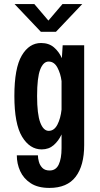

<svg xmlns="http://www.w3.org/2000/svg" viewBox="-20 -722 490 942"><path d="M184.5 11Q126 11 88.2 -51.5Q50.5 -114 50.5 -251Q50.5 -388 86.8 -449.5Q123 -511 181.5 -511Q219.5 -511 244.5 -489.8Q269.5 -468.5 283.5 -436.5L287.5 -500H393V-10.5Q393 90.5 351.2 145.2Q309.5 200 222.5 200Q166 200 130.8 177Q95.5 154 79 117.5Q62.5 81 62.5 40H166Q166 54 170.8 71.5Q175.5 89 188 101.8Q200.5 114.5 223.5 114.5Q254.5 114.5 268.2 85Q282 55.5 282 5V-62.5Q267.5 -31 243.5 -10Q219.5 11 184.5 11ZM162 -251Q162 -161.5 177.5 -120.8Q193 -80 219 -80Q246 -80 261.8 -110.8Q277.5 -141.5 282 -184.5V-324Q277.5 -360.5 261.8 -390.2Q246 -420 218.5 -420Q192.5 -420 177.2 -380.8Q162 -341.5 162 -251ZM51.5 -702H148.5L217.5 -621L286.5 -702H383.5L254.5 -566H180.5Z"/></svg>

Font: Trispace Condensed Medium
Style: Regular
Weight: 500
Width: 3
Designer: Tyler Finck
Foundry: Etcetera Type Company
Version: Version 1.210; ttfautohint (v1.8.3)